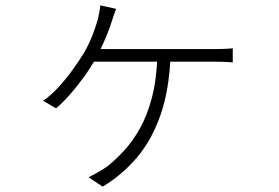

<svg xmlns="http://www.w3.org/2000/svg" viewBox="-20 -624 1040 716"><path d="M413 -591Q408 -578 404 -566.5Q400 -555 396 -542Q390 -522 380 -497.5Q370 -473 359 -449Q348 -425 337 -406Q319 -373 293 -337Q267 -301 239.5 -270Q212 -239 189 -220L141 -248Q172 -270 200.5 -301.5Q229 -333 252.5 -366Q276 -399 292 -425Q311 -457 324 -490.5Q337 -524 345 -552Q347 -564 350 -577Q353 -590 354 -604ZM328 -441Q338 -441 373 -441Q408 -441 456.5 -441Q505 -441 557.5 -441Q610 -441 657.5 -441Q705 -441 737 -441Q769 -441 776 -441Q792 -441 811.5 -441.5Q831 -442 848 -444V-391Q831 -393 811 -393.5Q791 -394 776 -394Q769 -394 737 -394Q705 -394 657 -394Q609 -394 556 -394Q503 -394 454 -394Q405 -394 369 -394Q333 -394 320 -394ZM616 -416Q611 -288 578.5 -195Q546 -102 491 -37Q436 28 363 72L310 37Q323 31 346 18Q369 5 382 -5Q411 -28 442.5 -62Q474 -96 501.5 -144.5Q529 -193 546.5 -260Q564 -327 567 -416Z"/></svg>

Font: Noto Sans SC Thin Light
Style: Regular
Weight: 300
Version: Version 2.004-H2;hotconv 1.0.118;makeotfexe 2.5.65603